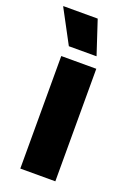

<svg xmlns="http://www.w3.org/2000/svg" viewBox="-145 -737 536 788"><g transform="rotate(20 123.0 -343.5)"><path d="M204.5 0H51.5V-491.5H204.5ZM187.5 -541.5 139.5 -687H-10.5V-685L67 -540H187.5Z"/></g></svg>

Font: Anek Malayalam Medium
Style: Bold
Weight: 700
Version: Version 1.003